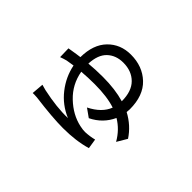

<svg xmlns="http://www.w3.org/2000/svg" viewBox="-126 -894 1253 1253"><g transform="rotate(-45 500.0 -268.0)"><path d="M594.7 -124Q686.5 -124 733.4 -170.9Q780.3 -217.8 780.3 -294.9Q780.3 -362.3 739.7 -405.3Q699.2 -448.2 614.3 -452.1Q620.1 -390.6 620.1 -323.2Q620.1 -210 594.7 -124ZM513.7 -612.3 592.8 -614.3Q605.5 -538.1 607.4 -518.6Q724.6 -517.6 788.6 -455.1Q852.5 -392.6 852.5 -296.9Q852.5 -189.5 786.6 -119.6Q720.7 -49.8 594.7 -49.8Q585 -49.8 567.4 -51.8Q524.4 29.3 450.2 78.1L380.9 37.1Q453.1 -3.9 493.2 -71.3Q407.2 -110.4 364.3 -198.2L405.3 -255.9Q451.2 -164.1 523.4 -136.7Q548.8 -212.9 548.8 -327.1Q548.8 -390.6 543.9 -447.3Q444.3 -429.7 376 -357.9Q307.6 -286.1 289.1 -200.2Q282.2 -168 283.2 -150.4Q285.2 -107.4 294.9 -70.3L226.6 -59.6Q199.2 -152.3 199.2 -271.5Q199.2 -368.2 220.7 -533.2Q222.7 -562.5 221.7 -573.2L304.7 -566.4Q300.8 -554.7 293.9 -527.3Q265.6 -396.5 268.6 -294.9Q304.7 -380.9 377 -437.5Q449.2 -494.1 537.1 -511.7Q532.2 -546.9 528.3 -566.4Q522.5 -588.9 513.7 -612.3Z"/></g></svg>

Font: Nasu
Style: Regular
Weight: 400
Designer: Ryoko NISHIZUKA (kana &amp; ideographs); Paul D. Hunt (Latin, Greek &amp; Cyrillic); Wenlong ZHANG (bopomofo); Sandoll C
Version: Version 2014.1215